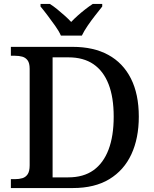

<svg xmlns="http://www.w3.org/2000/svg" viewBox="-20 -951 778 971"><path d="M35 0V-45H56Q77 -45 93.5 -50Q110 -55 120 -70Q130 -85 130 -115V-603Q130 -632 119.5 -646Q109 -660 92.5 -664.5Q76 -669 56 -669H35V-714H348Q453 -714 527.5 -673.5Q602 -633 642 -554Q682 -475 682 -361Q682 -252 644.5 -171Q607 -90 533 -45Q459 0 348 0ZM325 -54Q402 -54 452.5 -90Q503 -126 529 -194.5Q555 -263 555 -361Q555 -459 529 -525.5Q503 -592 452.5 -626.5Q402 -661 326 -661H246V-54ZM288 -771Q278 -794 259 -820.5Q240 -847 220.5 -873Q201 -899 185 -918V-931H232Q250 -920 269 -904.5Q288 -889 306.5 -872.5Q325 -856 340 -840Q355 -856 373.5 -872.5Q392 -889 412 -904.5Q432 -920 449 -931H497V-918Q482 -899 461.5 -873Q441 -847 423 -820.5Q405 -794 394 -771Z"/></svg>

Font: Noto Serif Armenian Medium
Style: Regular
Weight: 500
Version: Version 2.007